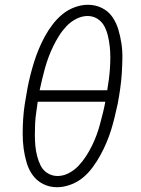

<svg xmlns="http://www.w3.org/2000/svg" viewBox="-20 -772 590 804"><path d="M219 12Q187 12 160.5 -1.5Q134 -15 117 -38.5Q100 -62 91.5 -91Q83 -120 79 -150Q75 -180 75 -211.5Q75 -243 77 -274.5Q79 -306 84 -338Q89 -370 95 -402Q100 -429 107 -456.5Q114 -484 122.5 -511.5Q131 -539 142 -565.5Q153 -592 167 -618Q181 -644 199.5 -668.5Q218 -693 241 -712Q264 -731 292.5 -741.5Q321 -752 348 -752Q380 -752 407 -738.5Q434 -725 450.5 -701Q467 -677 475.5 -648.5Q484 -620 488.5 -590Q493 -560 492.5 -528.5Q492 -497 490 -465.5Q488 -434 483.5 -402Q479 -370 473 -338Q467 -311 460.5 -283.5Q454 -256 445.5 -228.5Q437 -201 425.5 -174Q414 -147 400 -121.5Q386 -96 368 -71.5Q350 -47 327 -28Q304 -9 275 1.5Q246 12 219 12ZM146 -394H429Q433 -417 436 -440.5Q439 -464 440.5 -487Q442 -510 442 -533Q442 -556 439.5 -578Q437 -600 432 -621.5Q427 -643 417 -662Q407 -681 388.5 -693Q370 -705 347 -705Q323 -705 299.5 -693Q276 -681 258.5 -662.5Q241 -644 227.5 -622.5Q214 -601 203 -578.5Q192 -556 183.5 -533Q175 -510 168.5 -487Q162 -464 156.5 -440.5Q151 -417 146 -394ZM221 -35Q245 -35 268 -47Q291 -59 308.5 -77.5Q326 -96 340 -117.5Q354 -139 365 -161.5Q376 -184 384.5 -207Q393 -230 399 -253Q405 -276 411 -299.5Q417 -323 421 -346H138Q135 -323 131.5 -299.5Q128 -276 127 -253Q126 -230 126 -207Q126 -184 128 -162Q130 -140 135.5 -118.5Q141 -97 150.5 -78Q160 -59 179 -47Q198 -35 221 -35Z"/></svg>

Font: Lode Dark
Style: Italic
Weight: 400
Italic angle: -11°
Monospace: yes
Designer: Belleve Invis
Foundry: Belleve Invis
Version: Version 29.2.0; ttfautohint (v1.8.3)